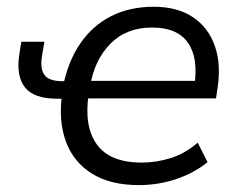

<svg xmlns="http://www.w3.org/2000/svg" viewBox="-20 -531 697 560"><path d="M385.3 8.9Q302.1 8.9 248.4 -24.5Q194.6 -57.9 172.4 -117.7Q150.3 -177.5 160.9 -255.2L164.3 -243.1H146.6Q78.6 -243.1 52.7 -276.2Q26.8 -309.4 36.2 -371.7L42.2 -409.2H109.5L103 -371.1Q96 -331.5 109.3 -312.8Q122.7 -294.2 162 -294.2H189.7L163.4 -276.5Q177.9 -351 213.6 -403.4Q249.3 -455.9 303.7 -483.6Q358.1 -511.3 428 -511.3Q497.3 -511.3 542.4 -481.1Q587.5 -451 606.4 -397.6Q625.4 -344.2 614.4 -273.4L610 -244H225.3L238.6 -256.1Q224.5 -162.8 262.4 -109.8Q300.4 -56.8 393.4 -56.8Q436.6 -56.8 478.6 -70.2Q520.6 -83.6 556.7 -114.9L585.3 -57.9Q545.3 -25.8 493 -8.4Q440.8 8.9 385.3 8.9ZM423.5 -450.7Q348.2 -450.7 301.6 -403Q255.1 -355.4 243 -279.6L233.2 -295.2H564.8L546.9 -280.8Q559 -362.9 527.9 -406.8Q496.8 -450.7 423.5 -450.7Z"/></svg>

Font: Mulish ExtraLight
Style: Italic
Weight: 200
Italic angle: -9°
Designer: Vernon Adams
Foundry: Vernon Adams
Version: Version 3.603